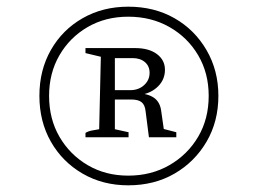

<svg xmlns="http://www.w3.org/2000/svg" viewBox="-20 -761 771 575"><path d="M364 -206Q288 -206 227.5 -241Q167 -276 132.5 -336.5Q98 -397 98 -474Q98 -551 132.5 -611.5Q167 -672 227.5 -706.5Q288 -741 364 -741Q442 -741 502.5 -706.5Q563 -672 598.5 -611Q634 -550 634 -474Q634 -397 598.5 -336.5Q563 -276 502.5 -241Q442 -206 364 -206ZM236 -350V-363Q244 -368 254.5 -370Q265 -372 277 -374L282 -591L236 -602V-617H324V-374L365 -365V-350ZM364 -235Q433 -235 487.5 -266.5Q542 -298 573.5 -351.5Q605 -405 605 -474Q605 -542 573.5 -595.5Q542 -649 487.5 -680Q433 -711 364 -711Q296 -711 242.5 -680Q189 -649 158 -595.5Q127 -542 127 -474Q127 -405 158 -351.5Q189 -298 242.5 -266.5Q296 -235 364 -235ZM426 -350 416 -428Q414 -447 404 -455Q394 -463 373 -463H303V-491H370Q395 -491 411.5 -506Q428 -521 428 -543Q428 -563 414 -575Q400 -587 377 -587H303V-617H385Q426 -617 450 -599Q474 -581 474 -552Q474 -523 453.5 -502.5Q433 -482 401 -477L394 -483Q428 -479 444 -466Q460 -453 463 -427L474 -350L450 -380L508 -365V-350Z"/></svg>

Font: Piazzolla Thin Light
Style: Regular
Weight: 300
Version: Version 2.005